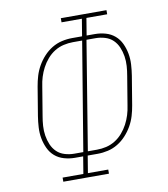

<svg xmlns="http://www.w3.org/2000/svg" viewBox="-82 -805 765 874"><g transform="rotate(-10 300.0 -367.5)"><path d="M140 0V-19H236L249 -98H211Q186 -98 161.5 -105Q137 -112 119 -127.5Q101 -143 90.5 -165.5Q80 -188 75.5 -212.5Q71 -237 72.5 -263Q74 -289 78 -314L100 -447Q104 -471 111 -494.5Q118 -518 130.5 -540Q143 -562 160.5 -581Q178 -600 199.5 -613Q221 -626 245 -631.5Q269 -637 293 -637H339L352 -716H258V-735H469V-716H373L360 -637H398Q424 -637 448 -630Q472 -623 490 -607.5Q508 -592 518.5 -569.5Q529 -547 533.5 -522.5Q538 -498 536.5 -472Q535 -446 531 -421L509 -288Q505 -264 498 -240.5Q491 -217 478.5 -195Q466 -173 448.5 -154Q431 -135 409.5 -122Q388 -109 364 -103.5Q340 -98 316 -98H270L257 -19H351V0ZM211 -117H253L336 -618H293Q272 -618 250 -613Q228 -608 208.5 -596Q189 -584 173.5 -566Q158 -548 147.5 -528Q137 -508 130.5 -487Q124 -466 121 -444L99 -311Q95 -289 93.5 -266Q92 -243 95.5 -221Q99 -199 107.5 -179Q116 -159 131 -144.5Q146 -130 167.5 -123.5Q189 -117 211 -117ZM316 -117Q338 -117 359.5 -122Q381 -127 400.5 -139Q420 -151 435.5 -169Q451 -187 461.5 -207Q472 -227 478.5 -248Q485 -269 488 -291L510 -424Q514 -446 515.5 -469Q517 -492 513.5 -514Q510 -536 501.5 -556Q493 -576 478 -590.5Q463 -605 441.5 -611.5Q420 -618 398 -618H356L274 -117Z"/></g></svg>

Font: Iosevka Slab ThExObl
Style: Regular
Weight: 100
Width: 7
Italic angle: -9°
Monospace: yes
Designer: Belleve Invis
Foundry: Belleve Invis
Version: Version 11.1.1; ttfautohint (v1.8.3)